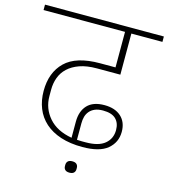

<svg xmlns="http://www.w3.org/2000/svg" viewBox="-138 -791 876 997"><g transform="rotate(15 299.5 -293.0)"><path d="M358 -34Q292 -34 241.5 -50.5Q191 -67 157 -97.5Q123 -128 106 -170.5Q89 -213 89 -264Q89 -363 148 -420.5Q207 -478 335 -478H418V-669H-20V-698H619V-669H452V-448H326Q272 -448 234 -434.5Q196 -421 171.5 -398Q147 -375 136 -344.5Q125 -314 125 -280V-245Q125 -179 168 -129.5Q211 -80 292 -66V-152Q292 -209 322.5 -241.5Q353 -274 414 -274Q471 -274 503.5 -244.5Q536 -215 536 -163Q536 -106 493 -70Q450 -34 358 -34ZM369 -62Q438 -62 471.5 -90Q505 -118 505 -164Q505 -202 483 -223.5Q461 -245 414 -245Q388 -245 370.5 -237.5Q353 -230 342 -217Q331 -204 326.5 -187.5Q322 -171 322 -152V-63Q334 -62 347.5 -62Q361 -62 369 -62ZM328 112Q312 112 304.5 104.5Q297 97 297 85V78Q297 66 304.5 58.5Q312 51 328 51Q344 51 351.5 58.5Q359 66 359 78V85Q359 97 351.5 104.5Q344 112 328 112Z"/></g></svg>

Font: IBM Plex Sans Devanagari ExtraLight
Style: Regular
Weight: 200
Designer: Mike Abbink, Paul van der Laan, Pieter van Rosmalen, Erin McLaughlin
Foundry: Bold Monday
Version: Version 1.1